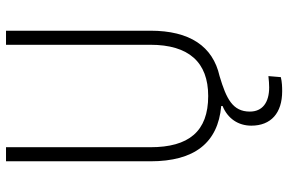

<svg xmlns="http://www.w3.org/2000/svg" viewBox="-177 -556 940 626"><g transform="rotate(-90 293.0 -243.0)"><path d="M308.6 207C321.8 207 338.9 206.5 354.5 202.6L357.9 162.1C344.7 163.6 331.5 164.6 321.3 164.6C271 164.6 242.2 142.1 242.2 101.6C242.2 45.4 284.2 24.9 357.9 2.9C455.1 -19 505.9 -94.2 505.9 -222.7V-693.4H460V-222.7C460 -97.7 403.3 -34.2 293 -34.2C177.2 -34.2 126 -97.7 126 -222.7V-693.4H80.1V-222.7C80.1 -79.1 140.1 -2.4 260.3 8.3V12.7C219.7 29.3 196.3 63.5 196.3 106.4C196.3 170.4 237.3 207 308.6 207Z"/></g></svg>

Font: Cascadia Mono PL ExtraLight
Style: Regular
Weight: 200
Monospace: yes
Designer: Aaron Bell
Foundry: Saja Typeworks
Version: Version 2404.023